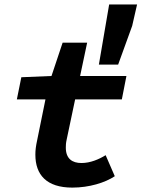

<svg xmlns="http://www.w3.org/2000/svg" viewBox="-20 -842 644 874"><path d="M309.2 12C385.8 12 458.4 -10.3 502.5 -39.9L460.9 -135.6C431 -117.1 391.6 -99.9 350.8 -99.9C308.8 -99.9 279.6 -119.5 279.6 -170C279.6 -180.8 279.8 -190.2 283.8 -208.2L322 -389.4H534.6L555.5 -496.1H344.7L376.7 -647.8H265.1L214.4 -496.1L77.1 -490.4L56.7 -389.4H186.9L149 -203C143.2 -176.4 141 -158.1 141 -137.8C141 -46.9 191.3 12 309.2 12ZM430.1 -548H517.8L581.7 -724.2L604 -821.8H476.9L430.1 -548Z"/></svg>

Font: Source Code Variable
Style: Italic
Weight: 400
Italic angle: -11°
Monospace: yes
Designer: Paul D. Hunt, Teo Tuominen
Foundry: Adobe Systems Incorporated
Version: Version 1.005;PS 1.0;hotconv 16.6.54;makeotf.lib2.5.65590